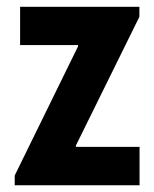

<svg xmlns="http://www.w3.org/2000/svg" viewBox="-20 -553 461 573"><path d="M23.9 0V-29.3L212.9 -414.6V-418.5H40V-532.7H396V-502.9L206.5 -118.7V-114.7H396.5V0Z"/></svg>

Font: Reddit Sans Condensed
Style: Bold
Weight: 700
Designer: Stephen Hutchings
Foundry: Reddit
Version: Version 1.014